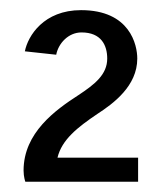

<svg xmlns="http://www.w3.org/2000/svg" viewBox="-20 -778 315 373"><path d="M25.8 -446.7C25.8 -434.2 29.2 -425 29.2 -425H248.3V-471.7H91.7C100 -506.7 130.8 -530.8 169.2 -556.7C200 -576.7 246.7 -610.8 246.7 -664.2C246.7 -690.8 232.5 -758.3 137.5 -758.3C65 -758.3 34.2 -708.3 28.3 -678.3L89.2 -671.7C93.3 -693.3 112.5 -715 138.3 -715C176.7 -715 188.3 -690 188.3 -664.2C188.3 -633.3 164.2 -614.2 132.5 -593.3C87.5 -564.2 25.8 -520 25.8 -446.7Z"/></svg>

Font: Boon Medium
Style: Regular
Weight: 500
Designer: Sungsit Sawaiwan
Foundry: FontUni
Version: Version 2.0